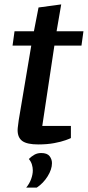

<svg xmlns="http://www.w3.org/2000/svg" viewBox="-20 -649 399 872"><path d="M154 7Q103 7 81.5 -8.5Q60 -24 60 -58Q60 -66 62 -79.5Q64 -93 65 -103L122 -442H37L46 -507H134L155 -615L258 -629L237 -507H359L350 -442H227L172 -77H302V-22Q299 -20 278.5 -12.5Q258 -5 226 1Q194 7 154 7ZM99 203Q114 185 121.5 164Q129 143 129 125Q129 112 125 98.5Q121 85 111 73Q123 61 136.5 53.5Q150 46 167 46Q194 46 205 60Q216 74 216 92Q216 120 196.5 151.5Q177 183 147 203Z"/></svg>

Font: Faustina SemiBold
Style: Italic
Weight: 600
Italic angle: -8°
Designer: Alfonso Garcia
Foundry: http://www.omnibus-type.com
Version: Version 1.200